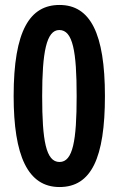

<svg xmlns="http://www.w3.org/2000/svg" viewBox="-20 -744 480 774"><path d="M220 10C348 10 403 -107 403 -357C403 -609 344 -724 220 -724C101 -724 35 -622 35 -357C35 -116 92 10 220 10ZM220 -91C165 -91 150 -178 150 -357C150 -533 167 -623 219 -623C274 -623 289 -536 289 -357C289 -177 274 -91 220 -91Z"/></svg>

Font: Noto Sans Devanagari ExtraCondensed SemiBold
Style: Regular
Weight: 600
Width: 2
Designer: Jelle Bosma - Monotype Design Team
Foundry: Monotype Imaging Inc.
Version: Version 2.004